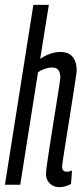

<svg xmlns="http://www.w3.org/2000/svg" viewBox="-25 -760 346 790"><path d="M230.6 -73.8Q230.6 -64 235.1 -58.8Q239.7 -53.5 251.2 -53.5Q255 -53.5 259.9 -54.5Q264.7 -55.5 271.3 -58.3L267.2 -3Q255.3 3.3 243.6 6.6Q231.9 10 219.6 10Q203.4 10 190.8 3Q178.3 -4 171.2 -16.2Q164.2 -28.4 164.2 -44.1Q164.2 -53.7 168.4 -84.6Q172.6 -115.5 179.5 -158.9Q186.3 -202.2 193.7 -249.3Q201.1 -296.3 208 -338.4Q214.9 -380.4 219 -408.5Q223.2 -436.6 223.2 -442Q223.2 -459.4 215.9 -470.9Q208.6 -482.3 187 -482.3Q179.9 -482.3 169.8 -479.8Q159.7 -477.2 149.6 -472.9Q139.5 -468.7 131.4 -462.5L58.3 0H-4.7L112.3 -740H176L140.3 -517.6Q153.8 -527.1 167.7 -533.3Q181.7 -539.6 196 -542.9Q210.3 -546.2 223.5 -546.2Q247.4 -546.2 261.9 -536.6Q276.5 -527 283.4 -510.2Q290.4 -493.5 290.4 -470.4Q290.4 -463.8 286 -434Q281.6 -404.3 274.7 -361.2Q267.8 -318 260.5 -270.8Q253.1 -223.6 246.2 -180.7Q239.3 -137.9 234.9 -108.9Q230.6 -79.9 230.6 -73.8Z"/></svg>

Font: Georama ExtraCondensed Thin
Style: Italic
Weight: 100
Width: 2
Italic angle: -9°
Designer: Jean-Baptiste Levee
Foundry: Production Type
Version: Version 1.001